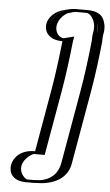

<svg xmlns="http://www.w3.org/2000/svg" viewBox="-61 -817 581 1013"><g transform="rotate(5 229.0 -310.5)"><path d="M228 -343 170 -11H148C103 -11 58 27 50 72C42 117 73 156 118 156H146C156 156 165 156 170 155C247 155 314 117 328 40L395 -343C411 -433 424 -538 432 -617C433 -630 433 -646 435 -659C438 -673 439 -688 437 -705C430 -743 412 -777 359 -777H312C285 -779 262 -771 240 -764C204 -751 161 -708 171 -657C177 -623 214 -593 264 -605L263 -603C255 -527 243 -429 228 -343ZM149 141H121C85 141 59 109 65 72C71 35 108 4 145 4H182L243 -343C258 -429 270 -529 278 -604L282 -624L262 -620C221 -610 191 -635 186 -662C178 -703 212 -739 242 -750C265 -757 285 -763 309 -762H356C401 -762 415 -735 422 -700C424 -684 423 -672 420 -660C417 -645 418 -628 417 -616C409 -537 396 -432 380 -343L313 40C301 107 244 140 172 140H171C166 141 159 141 149 141ZM171 140H172C244 140 301 107 313 40L380 -343C396 -432 409 -537 417 -616C418 -628 417 -644 420 -659C428 -713 414 -762 356 -762H309C285 -763 265 -757 242 -750C212 -739 178 -703 186 -662C191 -635 221 -610 262 -620L282 -624L278 -604C270 -529 258 -429 243 -343L182 4H145C108 4 71 35 65 72C59 109 85 141 121 141H149C159 141 166 141 171 140ZM263 -603 264 -605C214 -593 177 -623 171 -657C161 -708 203 -751 239 -764C262 -772 284 -778 312 -777H359C412 -777 430 -742 437 -706C440 -690 438 -672 435 -659C433 -646 433 -630 432 -617C424 -538 411 -433 395 -343L328 40C314 117 247 155 170 155C164 156 156 156 146 156H118C73 156 42 117 50 72C58 27 103 -11 148 -11H170L228 -343C243 -429 255 -528 263 -603ZM149 141H121C112 140 78 113 85 72C93 29 138 5 145 4H202L263 -343C278 -429 290 -527 298 -603L303 -632L248 -618C244 -617 213 -624 206 -659C197 -706 239 -744 260 -752C287 -760 296 -763 307 -762H356C370 -762 394 -744 402 -703C404 -687 403 -672 400 -659C397 -645 398 -629 397 -617C389 -538 376 -432 360 -343L293 40C279 117 215 140 172 140H167C160 141 162 141 149 141ZM146 156C156 156 165 156 173 155C277 154 336 106 348 40L415 -343C431 -432 444 -537 452 -616C453 -628 452 -644 455 -659C458 -672 459 -685 457 -702C451 -733 442 -777 359 -777H314C273 -779 244 -768 223 -762C177 -747 142 -704 151 -660C155 -637 176 -602 243 -602C235 -527 223 -429 208 -343L150 -11H148C69 -11 36 37 30 72C24 107 39 156 118 156Z"/></g></svg>

Font: Blanket
Style: Black
Weight: 900
Foundry: Cannot Into Space Fonts
Version: Version 0.9